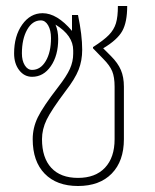

<svg xmlns="http://www.w3.org/2000/svg" viewBox="-20 -610 516 640"><path d="M350 -423Q373 -400 383 -376.5Q393 -353 393 -321V-146Q393 -73 352.5 -31.5Q312 10 240 10Q169 10 129 -31Q89 -72 89 -146Q89 -184 106 -219Q123 -254 174 -320Q202 -356 213 -380.5Q224 -405 224 -431V-442Q224 -492 165 -528Q174 -507 174 -480Q174 -425 149.5 -389.5Q125 -354 87 -354Q61 -354 44 -376Q27 -398 27 -432Q27 -490 54 -528Q81 -566 122 -566Q170 -566 220 -507V-560H240Q254 -493 254 -444Q254 -408 242 -377.5Q230 -347 199 -307Q151 -243 135.5 -211Q120 -179 120 -146Q120 -84 151 -50.5Q182 -17 240 -17Q298 -17 330 -51Q362 -85 362 -146V-321Q362 -353 354 -372.5Q346 -392 324 -414L290 -449V-453Q326 -476 343 -493.5Q360 -511 366.5 -532.5Q373 -554 373 -590H404Q404 -536 387.5 -506.5Q371 -477 324 -449ZM150 -483Q150 -509 140.5 -525.5Q131 -542 116 -542Q88 -542 70.5 -511Q53 -480 53 -432Q53 -408 62.5 -392.5Q72 -377 87 -377Q115 -377 132.5 -406.5Q150 -436 150 -483Z"/></svg>

Font: KoHo ExtraLight
Style: Regular
Weight: 275
Version: Version 1.000; ttfautohint (v1.6)